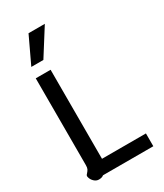

<svg xmlns="http://www.w3.org/2000/svg" viewBox="-234 -1043 976 1143"><g transform="rotate(-30 253.5 -472.0)"><path d="M42 -36Q40 -43 42 -47.5Q44 -52 50 -58Q59 -68 63.5 -77Q68 -86 68 -103V-700H170V-88H472V0H126Q115 10 93 10Q75 10 60.5 -4Q46 -18 42 -36ZM165 -954H277L162 -772H79Z"/></g></svg>

Font: Niramit Medium
Style: Regular
Weight: 500
Designer: Katatrad Aksorn Co.,Ltd.
Foundry: Cadson Demak Co.,Ltd.
Version: Version 1.000; ttfautohint (v1.6)